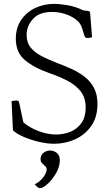

<svg xmlns="http://www.w3.org/2000/svg" viewBox="-20 -810 575 995"><path d="M40 -286Q48 -288 56 -288.5Q64 -289 67 -289Q75 -289 77 -284.5Q79 -280 80 -275L101 -176Q134 -148 180 -130.5Q226 -113 271 -113Q312 -113 347 -128Q382 -143 403 -174Q424 -205 424 -252Q424 -305 396.5 -338.5Q369 -372 326 -393.5Q283 -415 236 -431Q154 -460 108 -499.5Q62 -539 62 -609Q62 -666 89.5 -706.5Q117 -747 162.5 -768.5Q208 -790 262 -790Q288 -790 330 -783Q372 -776 412 -756L438 -753Q446 -752 447 -744L457 -617Q442 -613 433 -613Q421 -613 417 -626L406 -662Q398 -691 373 -709.5Q348 -728 316 -738Q284 -748 252 -748Q185 -749 151.5 -712.5Q118 -676 118 -629Q118 -589 139.5 -563Q161 -537 196 -519Q231 -501 270 -486L272 -485Q310 -471 348 -454Q386 -437 417.5 -413Q449 -389 467.5 -353.5Q486 -318 485 -267Q484 -201 452 -156Q420 -111 369 -88Q318 -65 260 -65Q224 -65 181.5 -75Q139 -85 102 -101Q65 -117 47 -135ZM160 145Q184 134 202.5 111Q221 88 222 67Q222 60 217.5 55Q213 50 208 45Q201 40 195.5 33Q190 26 190 14Q191 -8 206.5 -19Q222 -30 239 -30Q259 -30 275 -17Q291 -4 290 24Q289 53 273.5 82Q258 111 237.5 132.5Q217 154 200 162Q183 169 172 158Z"/></svg>

Font: Gowun Batang
Style: Regular
Weight: 400
Designer: Yanghee Ryu
Foundry: Yanghee Ryu
Version: Version 2.000